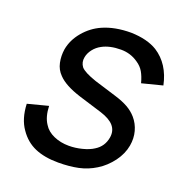

<svg xmlns="http://www.w3.org/2000/svg" viewBox="-138 -886 965 1020"><g transform="rotate(20 344.0 -375.5)"><path d="M572 -531Q562.5 -567 548.5 -591.2Q534.5 -615.5 508.5 -632.5Q465.5 -662.5 411.5 -662.5Q348.5 -662.5 306 -639.5Q280.5 -626 263.8 -604.2Q247 -582.5 242.5 -558.5Q236.5 -528.5 254 -505Q272.5 -483 341.5 -459.5L466.5 -421Q510.5 -407.5 540 -390.8Q569.5 -374 590.5 -350Q616.5 -320 627 -281.2Q637.5 -242.5 630 -200Q621.5 -151.5 588.5 -106.5Q571.5 -84 552 -65.8Q532.5 -47.5 509.5 -33.5Q465.5 -6 414.8 4.8Q364 15.5 302 15.5Q224.5 15.5 170.2 -7.8Q116 -31 80 -83.5Q42 -137 38.5 -221L154 -251Q156 -190 181 -153Q200 -121.5 239 -104.5Q277.5 -87.5 324 -87.5Q361 -87.5 398.5 -97Q437.5 -107 461.5 -123Q506.5 -150.5 515.5 -204Q522 -243.5 498 -271Q475 -297 423 -313.5L291.5 -354Q201.5 -382.5 163.5 -423Q137.5 -449 129.8 -485.8Q122 -522.5 128 -561.5Q138 -617 177.5 -664Q217.5 -711.5 272 -735.5Q339.5 -765.5 431.5 -765.5Q523 -763 580 -728Q663.5 -674.5 687.5 -560.5Z"/></g></svg>

Font: Russisch Sans SemiBold
Style: Italic
Weight: 600
Width: 4
Italic angle: -10°
Designer: Michael Sharanda (font) & Cristiano Sobral (main changes)
Foundry: Michael Sharanda
Version: Version 2.00;September 8, 2020;FontCreator 13.0.0.2681 64-bi